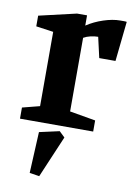

<svg xmlns="http://www.w3.org/2000/svg" viewBox="-84 -560 595 850"><g transform="rotate(10 213.0 -134.5)"><path d="M25 0V-50L103 -70V-404L25 -415V-463L193 -502H238V-456Q271 -478 312 -491.5Q353 -505 387 -505Q393 -505 402.5 -505Q412 -505 416 -504L397 -325H324L303 -417Q287 -417 269.5 -413Q252 -409 238 -401V-70L354 -50V0ZM153 236 109 229 118 44 208 24 233 48Z"/></g></svg>

Font: Manuale
Style: Regular
Weight: 400
Designer: Eduardo Tunni / Pablo Cosgaya
Foundry: Eduardo Tunni / Pablo Cosgaya
Version: Version 1.002